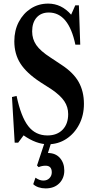

<svg xmlns="http://www.w3.org/2000/svg" viewBox="-20 -792 530 1066"><path d="M246 9Q181.5 9 111 -40.5L81 0H61.5L46.5 -253.5L72 -259.5Q96.5 -143.5 136.8 -91.8Q177 -40 243.5 -40Q296.5 -40 327.5 -71.8Q358.5 -103.5 358.5 -158.5Q358.5 -198 337 -230.2Q315.5 -262.5 265.5 -296.5L203 -336.5Q127 -386.5 93.2 -439.5Q59.5 -492.5 59.5 -563Q59.5 -623 84.2 -670.2Q109 -717.5 151.5 -744.8Q194 -772 247.5 -772Q321 -772 375 -710.5L398 -762.5H418L425.5 -544H398.5Q361 -722.5 251 -722.5Q208 -722.5 183.2 -694.5Q158.5 -666.5 158.5 -617.5Q158.5 -575 181.5 -541.8Q204.5 -508.5 260.5 -472.5L321.5 -432Q387.5 -389 416.8 -336.8Q446 -284.5 446 -215.5Q446 -151.5 419.5 -100.8Q393 -50 347.8 -20.5Q302.5 9 246 9ZM233 254Q212 254 193.8 247.8Q175.5 241.5 164.5 230.5L177 194.5Q199.5 210.5 220.5 210.5Q242 210.5 254.8 197Q267.5 183.5 267.5 165Q267.5 128 233 128Q213 128 194.5 136L185.5 127L233 -16.5H269.5L246 57.5Q288.5 57.5 312.8 85.2Q337 113 337 155Q337 197.5 309 225.8Q281 254 233 254Z"/></svg>

Font: Libre Caslon Condensed Medium
Style: Regular
Weight: 500
Designer: Pablo Impallari, Rodrigo Fuenzalida, Katja Schimmel, Ertekin Erdin
Foundry: Pablo Impallari, Rodrigo Fuenzalida
Version: Version 2.000; ttfautohint (v1.8.4.7-5d5b);gftools[0.9.33]